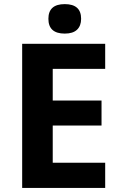

<svg xmlns="http://www.w3.org/2000/svg" viewBox="-20 -931 600 951"><path d="M219.7 -837.9Q219.7 -910.6 300.8 -910.6Q381.8 -910.6 381.8 -837.9Q381.8 -803.2 361.6 -783.9Q341.3 -764.6 300.8 -764.6Q219.7 -764.6 219.7 -837.9ZM501 0H89.8V-713.9H501V-589.8H241.2V-433.1H482.9V-309.1H241.2V-125H501Z"/></svg>

Font: Zoram GWebM
Style: Bold
Weight: 700
Foundry: Ascender Corporation
Version: Version 1.000